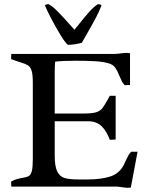

<svg xmlns="http://www.w3.org/2000/svg" viewBox="-20 -894 709 920"><path d="M606.9 4.4Q599.1 5.9 591.3 5.9Q582 5.9 563.5 2.9Q544.9 0 535.2 0H34.2L33.2 -23.9Q48.3 -32.2 61.3 -35.9Q74.2 -39.6 89.8 -42Q109.4 -45.4 118.4 -50.8Q127.4 -56.2 132.3 -74Q137.2 -91.8 137.2 -130.4V-500Q137.2 -538.1 131.1 -556.2Q125 -574.2 113.3 -581.3Q101.6 -588.4 74.2 -596.7Q69.8 -598.1 57.4 -602.1Q44.9 -606 33.2 -610.8L34.2 -635.7H532.2Q539.1 -635.7 547.1 -636.7Q555.2 -637.7 558.6 -638.2Q573.2 -640.6 585 -640.6Q595.2 -640.6 603 -638.7V-486.8L577.6 -485.8Q569.3 -494.1 564 -504.4Q558.6 -514.6 551.8 -531.2Q542 -555.7 532.5 -569.3Q522.9 -583 504.4 -589.4Q477.1 -598.1 436.5 -600.6Q396 -603 342.8 -603Q280.3 -603 244.1 -598.6Q242.2 -576.7 242.2 -548.3V-350.1H382.8Q421.4 -350.1 440.4 -356Q459.5 -361.8 470 -375Q480.5 -388.2 499 -421.9L506.3 -435.1H534.2V-225.6L506.3 -224.1Q490.7 -266.1 466.6 -289.6Q442.4 -313 401.9 -313H242.2V-148.4Q242.2 -97.2 254.2 -72.8Q266.1 -48.3 288.8 -41.3Q311.5 -34.2 353.5 -34.2H401.4Q462.9 -34.2 507.6 -48.1Q552.2 -62 573.7 -105L580.6 -120.1Q589.4 -139.2 594.7 -148.7Q600.1 -158.2 608.4 -167H639.2ZM195.3 -867.7Q199.2 -874 212.9 -874Q231 -864.7 255.6 -839.8Q280.3 -814.9 314.9 -775.9Q321.3 -768.1 336.9 -751.5L355 -773.9Q384.3 -811 407.2 -836.7Q430.2 -862.3 448.7 -874Q462.4 -874 466.3 -867.7Q454.1 -836.4 438 -806.2Q421.9 -775.9 396.5 -731.9L372.1 -689Q335.4 -679.2 305.2 -679.2Q292 -689.9 269.5 -726.8Q247.1 -763.7 225.3 -805.4Q203.6 -847.2 195.3 -867.7Z"/></svg>

Font: Radley
Style: Regular
Weight: 400
Designer: Vernon Adams
Foundry: Vernon Adams
Version: Version 1.003; ttfautohint (v1.6)